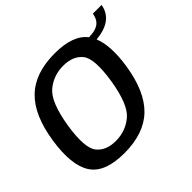

<svg xmlns="http://www.w3.org/2000/svg" viewBox="-159 -890 1098 1098"><g transform="rotate(-45 390.5 -341.0)"><path d="M274 5Q432.5 5 519 -78.2Q605.5 -161.5 633 -337.5Q655.5 -484.5 621.5 -567.5Q654.5 -570.5 680.5 -578.5Q723 -591.5 748.5 -618.5Q774 -645.5 781 -687H710.5Q705.5 -658 691.8 -640.2Q678 -622.5 652.5 -614.5Q631.5 -608 599.5 -607Q543.5 -681 395 -681Q237 -681 150 -597.5Q63 -514 36 -337.5Q9 -162 62.5 -78.5Q116 5 274 5ZM289 -79Q209.5 -79 171 -128.2Q132.5 -177.5 157.5 -337.5Q184 -499 242.5 -547.8Q301 -596.5 380 -596.5Q459 -596.5 498 -547.8Q537 -499 511.5 -337.5Q485.5 -177.5 426.8 -128.2Q368 -79 289 -79Z"/></g></svg>

Font: Anybody Thin Medium
Style: Italic
Weight: 500
Italic angle: -10°
Version: Version 1.113;gftools[0.9.25]